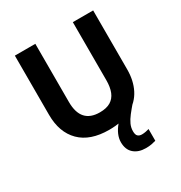

<svg xmlns="http://www.w3.org/2000/svg" viewBox="-214 -865 1175 1247"><g transform="rotate(-30 373.5 -241.0)"><path d="M498.3 95.4Q498.3 122 509.4 132Q520.5 142.1 539.1 142.1Q553.6 142.1 568.8 139Q583.9 135.9 593.2 133V220.8Q577.9 225.4 559.7 228.8Q541.4 232.2 517.1 232.2Q461.7 232.2 428.2 202.8Q394.6 173.5 394.6 117.6Q394.6 89.9 406.9 60.9Q419.3 31.9 443.5 3.3Q467.7 -25.4 502.4 -51.6L593.4 -70.5Q563.4 -35.9 541.9 -8.3Q520.4 19.3 509.4 43.8Q498.3 68.4 498.3 95.4ZM666.8 -271.5Q666.8 -187.8 634.4 -124.3Q602 -60.8 536.2 -25.4Q470.4 10 370.5 10Q228.4 10 154 -64.3Q79.6 -138.7 79.6 -269.9V-714H233.1V-277.8Q233.1 -197.6 268.6 -158.1Q304.1 -118.6 374.3 -118.6Q424.1 -118.6 454.8 -136.9Q485.5 -155.3 500 -191Q514.4 -226.7 514.4 -278.8V-714H666.8Z"/></g></svg>

Font: Noto Sans Khmer
Style: Regular
Weight: 400
Designer: Danh Hong and the Monotype Design Team
Foundry: Monotype Imaging Inc.
Version: Version 2.003